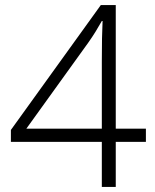

<svg xmlns="http://www.w3.org/2000/svg" viewBox="-20 -738 611 758"><path d="M556 -178V-230H437V-718H378L23 -225V-178H382V0H437V-178ZM382 -495V-230H84L328 -569C350 -600 365 -625 382 -655H385C383 -608 382 -573 382 -495Z"/></svg>

Font: Noto Sans Ethiopic Light
Style: Regular
Weight: 300
Designer: Monotype Design Team
Foundry: Monotype Imaging Inc.
Version: Version 2.102